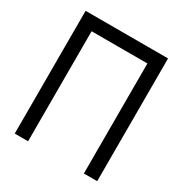

<svg xmlns="http://www.w3.org/2000/svg" viewBox="-166 -837 917 963"><g transform="rotate(30 292.5 -355.5)"><path d="M53.7 -710.9V0H130.9V-637.2H454.1V0H531.2V-710.9Z"/></g></svg>

Font: Tuffy
Style: Regular
Weight: 500
Designer: Thatcher Ulrich, Karoly Barta and Michael Everson
Version: Version 001.270